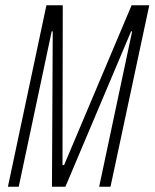

<svg xmlns="http://www.w3.org/2000/svg" viewBox="-20 -708 586 728"><path d="M10 0 156 -688H218L217 -82H223L479 -688H546L399 0H356L481 -589H477L228 0H177L180 -589H176L51 0Z"/></svg>

Font: Saira ExtraCondensed ExtraLight
Style: Italic
Weight: 250
Width: 2
Italic angle: -12°
Designer: Hector Gatti with collaboration of the Omnibus-Type team
Foundry: Omnibus-Type
Version: Version 1.101